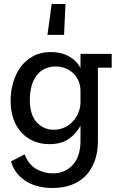

<svg xmlns="http://www.w3.org/2000/svg" viewBox="-20 -716 594 959"><path d="M238 -696H307L300 -542H217ZM469 -378V-11Q469 42 454 85Q439 128 410.5 159Q382 190 339.5 206.5Q297 223 242 223Q207 223 174.5 215.5Q142 208 114.5 192Q87 176 66 150.5Q45 125 35 90L103 55Q122 105 160.5 127.5Q199 150 244 150Q304 150 343 108Q382 66 382 -13V-88Q362 -50 325 -23Q288 4 226 4Q186 4 151 -10Q116 -24 89.5 -51.5Q63 -79 48 -119.5Q33 -160 33 -213Q33 -259 45.5 -303Q58 -347 83 -381Q108 -415 145.5 -435.5Q183 -456 234 -456Q285 -456 323 -435.5Q361 -415 382 -377V-447H538V-378ZM382 -260Q382 -288 372.5 -311Q363 -334 346 -350Q329 -366 306.5 -375Q284 -384 259 -384Q226 -384 201.5 -371.5Q177 -359 161 -336.5Q145 -314 137 -284Q129 -254 129 -219Q129 -142 163.5 -105Q198 -68 248 -68Q278 -68 302.5 -79.5Q327 -91 344.5 -110Q362 -129 371.5 -153Q381 -177 382 -202Z"/></svg>

Font: Zilla Slab Medium
Style: Regular
Weight: 500
Designer: Typotheque.com
Foundry: Typotheque type foundry
Version: Version 1.1; 2017